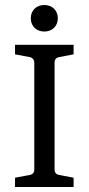

<svg xmlns="http://www.w3.org/2000/svg" viewBox="-20 -747 355 767"><path d="M274 -568H40V-530L98 -519C110 -517 117 -508 117 -496V-70C117 -58 111 -50 98 -48L40 -37V0H274V-37L217 -48C204 -50 198 -58 198 -71V-496C198 -509 204 -517 217 -519L274 -530ZM211 -674C211 -705 189 -727 157 -727C125 -727 103 -705 103 -674C103 -643 125 -621 157 -621C189 -621 211 -643 211 -674Z"/></svg>

Font: Yrsa
Style: Regular
Weight: 400
Designer: Anna Giedrys (Yrsa+Rasa design), David Brezina (Yrsa art-direction, Rasa art-direction, design)
Foundry: Rosetta Type Foundry
Version: Version 1.001;PS 1.1;hotconv 1.0.88;makeotf.lib2.5.647800